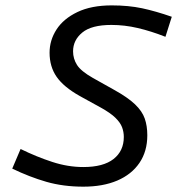

<svg xmlns="http://www.w3.org/2000/svg" viewBox="-20 -687 664 720"><path d="M292.4 -60.6Q367.5 -60.6 405.9 -90.8Q444.3 -121 444.3 -173.5Q444.3 -192.2 437.8 -209.7Q431.2 -227.3 412.7 -245.4Q394.2 -263.5 357.3 -283.9L279 -327Q218.7 -360.9 192.3 -399Q165.9 -437.1 165.9 -489.4Q165.9 -536.1 192 -576.5Q218.1 -616.8 270.3 -641.8Q322.5 -666.8 399 -666.8Q461.9 -666.8 512.9 -656Q563.9 -645.1 624.2 -624.1L600.4 -549Q546 -570.4 496.6 -581.9Q447.3 -593.5 397.7 -593.5Q323.1 -593.5 288.5 -564.9Q254 -536.4 254 -494.6Q254 -467 268.7 -443.6Q283.4 -420.2 328.2 -394.8L406.5 -350.9Q458.9 -322 486.1 -296Q513.3 -270 522.8 -242.4Q532.4 -214.8 532.4 -179.8Q532.4 -119.4 502.9 -76.1Q473.5 -32.9 419.8 -9.9Q366.1 13 292.7 13Q217.3 13 153.8 -5.2Q90.4 -23.5 25.9 -54.7L57.2 -128.3Q117.6 -98.7 176.2 -79.7Q234.7 -60.6 292.4 -60.6Z"/></svg>

Font: Intel One Mono Light
Style: Italic
Weight: 300
Italic angle: -16°
Monospace: yes
Designer: Fred Shallcrass
Foundry: Frere-Jones Type LLC
Version: Version 1.004